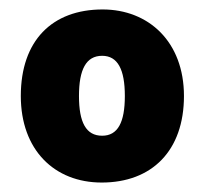

<svg xmlns="http://www.w3.org/2000/svg" viewBox="-20 -742 432 406"><path d="M369 -539C369 -654 294 -722 197 -722C90 -722 24 -656 24 -539C24 -425 95 -356 195 -356C301 -356 369 -423 369 -539ZM147 -539C147 -595 162 -624 196 -624C229 -624 244 -595 244 -539C244 -483 229 -455 196 -455C162 -455 147 -483 147 -539Z"/></svg>

Font: Noto Sans Malayalam Black
Style: Regular
Weight: 900
Designer: Jelle Bosma - Monotype Design Team
Foundry: Monotype Imaging Inc.
Version: Version 2.104